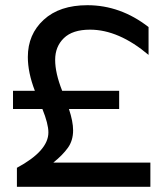

<svg xmlns="http://www.w3.org/2000/svg" viewBox="-20 -718 624 738"><path d="M558 0H45V-73Q166 -138 166 -209Q166 -242 143 -299H30V-369H114Q87 -439 87 -499Q87 -586 148 -642Q209 -698 316 -698Q443 -698 551 -614V-507Q436 -604 326 -604Q259 -604 225.5 -571.5Q192 -539 192 -488Q192 -437 219 -369H438V-299H245Q261 -251 261 -217Q261 -178 241 -150Q221 -122 185 -93H558Z"/></svg>

Font: Roundo Medium
Style: Regular
Weight: 500
Designer: Namrata Goyal (Gurmukhi), Shiva Nallaperumal (Latin)
Foundry: Indian Type Foundry
Version: Version 1.000;PS 1.0;hotconv 1.0.88;makeotf.lib2.5.647800